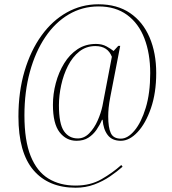

<svg xmlns="http://www.w3.org/2000/svg" viewBox="-20 -734 804 896"><path d="M333 142Q206 142 136 60Q66 -22 66 -190Q66 -306 94.5 -402Q123 -498 173.5 -568Q224 -638 292 -676Q360 -714 439 -714Q527 -714 587 -673Q647 -632 678 -559.5Q709 -487 709 -393Q709 -301 684.5 -229.5Q660 -158 622 -117.5Q584 -77 544 -77Q503 -77 482.5 -104Q462 -131 459 -175H456Q446 -151 430.5 -128.5Q415 -106 392.5 -91.5Q370 -77 337 -77Q289 -77 258 -117Q227 -157 227 -245Q227 -296 240.5 -346.5Q254 -397 279.5 -438.5Q305 -480 342 -504.5Q379 -529 428 -529Q456 -529 477 -517.5Q498 -506 510 -496L532 -520H541L495 -283Q489 -252 487 -231Q485 -210 485 -191Q485 -139 497 -113Q509 -87 544 -87Q576 -87 607.5 -124.5Q639 -162 660 -230.5Q681 -299 681 -393Q681 -484 654 -554.5Q627 -625 573 -664.5Q519 -704 440 -704Q364 -704 300.5 -666.5Q237 -629 191 -560.5Q145 -492 119.5 -399Q94 -306 94 -196Q94 -78 123 -6Q152 66 205.5 99Q259 132 333 132Q402 132 454 102Q506 72 546 36L552 44Q526 67 493 89.5Q460 112 420 127Q380 142 333 142ZM343 -88Q373 -88 396.5 -112Q420 -136 435.5 -171Q451 -206 458 -239L502 -469Q483 -519 425 -519Q382 -519 350 -493.5Q318 -468 297 -426.5Q276 -385 265.5 -336.5Q255 -288 255 -243Q255 -156 278.5 -122Q302 -88 343 -88Z"/></svg>

Font: Noto Serif Display Condensed Thin
Style: Regular
Weight: 100
Width: 3
Designer: Monotype Design Team
Foundry: Monotype Imaging Inc.
Version: Version 2.009